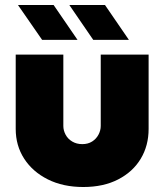

<svg xmlns="http://www.w3.org/2000/svg" viewBox="-20 -737 658 770"><path d="M314 13Q233 13 172 -17.5Q111 -48 77 -100.5Q43 -153 43 -220V-518H234V-232Q234 -214 243 -197Q252 -180 269.5 -169.5Q287 -159 310 -159Q333 -159 349.5 -169.5Q366 -180 375 -197Q384 -214 384 -232V-518H576V-220Q576 -153 544.5 -100.5Q513 -48 454 -17.5Q395 13 314 13ZM354 -577 258 -717H401L497 -577ZM149 -577 52 -717H195L291 -577Z"/></svg>

Font: MuseoModerno Thin Black
Style: Regular
Weight: 900
Version: Version 1.002